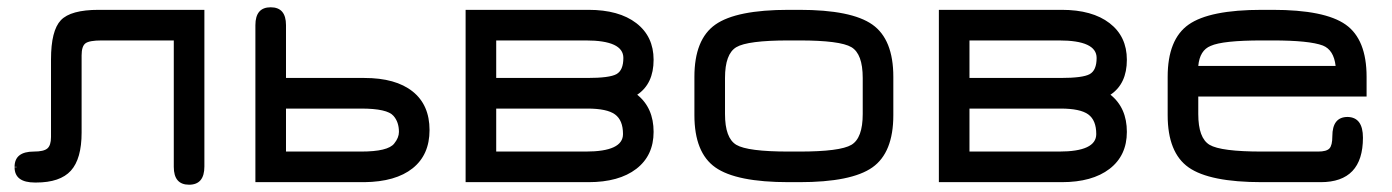

<svg xmlns="http://www.w3.org/2000/svg" viewBox="-20 -494 3821 527"><path d="M541 -467V-37Q541 13 499 13Q457 13 457 -36V-383H259Q225 -383 214.5 -375Q204 -367 204 -342V-130Q204 -58 174.5 -25.5Q145 7 79 7H76Q20 7 20 -35H26V-36H20Q20 -78 73 -78Q100 -78 110 -86.5Q120 -95 120 -118V-331Q120 -410 147 -438.5Q174 -467 251 -467Z M980 6H681V-425Q681 -474 723 -474Q765 -474 765 -425V-280H980Q1066 -280 1112.5 -243Q1159 -206 1159 -137Q1159 -69 1112.5 -32Q1066 5 980 6ZM765 -78H971Q1045 -78 1062 -100Q1075 -116 1075 -132Q1075 -159 1060 -176Q1043 -196 971 -196H765Z M1258 6V-467H1595Q1679 -467 1726.5 -430.5Q1774 -394 1774 -330Q1774 -264 1729 -234Q1774 -198 1774 -132Q1774 -67 1726.5 -30.5Q1679 6 1595 6ZM1588 -383H1342V-280H1592Q1653 -280 1672 -290.5Q1691 -301 1691 -335Q1691 -383 1588 -383ZM1592 -196H1342V-78H1588Q1690 -78 1690 -126Q1690 -164 1668 -180Q1646 -196 1592 -196Z M2174 6H2145Q2001 6 1943.5 -34.5Q1886 -75 1886 -178V-283Q1886 -386 1943.5 -426.5Q2001 -467 2145 -467H2174Q2317 -467 2374.5 -426.5Q2432 -386 2432 -283V-178Q2432 -75 2374.5 -34.5Q2317 6 2174 6ZM2145 -78H2174Q2286 -78 2317 -96.5Q2348 -115 2348 -181V-280Q2348 -346 2317 -364.5Q2286 -383 2174 -383H2145Q2032 -383 2001 -364.5Q1970 -346 1970 -280V-181Q1970 -115 2001 -96.5Q2032 -78 2145 -78Z M2557 6V-467H2894Q2978 -467 3025.5 -430.5Q3073 -394 3073 -330Q3073 -264 3028 -234Q3073 -198 3073 -132Q3073 -67 3025.5 -30.5Q2978 6 2894 6ZM2887 -383H2641V-280H2891Q2952 -280 2971 -290.5Q2990 -301 2990 -335Q2990 -383 2887 -383ZM2891 -196H2641V-78H2887Q2989 -78 2989 -126Q2989 -164 2967 -180Q2945 -196 2891 -196Z M3731 -283V-229H3269V-181Q3269 -115 3300 -96.5Q3331 -78 3444 -78H3598Q3621 -78 3629 -86.5Q3637 -95 3637 -120Q3637 -173 3679 -173Q3721 -172 3721 -116Q3721 6 3605 6H3444Q3300 6 3242.5 -34.5Q3185 -75 3185 -178V-283Q3185 -386 3242.5 -426.5Q3300 -467 3444 -467H3473Q3616 -467 3673.5 -426.5Q3731 -386 3731 -283ZM3473 -383H3444Q3336 -383 3303 -368Q3273 -356 3269 -313H3646Q3641 -357 3611 -369Q3574 -383 3473 -383Z"/></svg>

Font: Jura
Style: Bold
Weight: 700
Designer: Daniel Johnson, Alexei Vanyashin
Foundry: Daniel Johnson
Version: Version 5.103